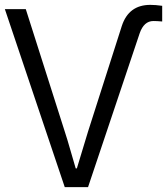

<svg xmlns="http://www.w3.org/2000/svg" viewBox="-22 -769 686 789"><path d="M-2 -731.4H84L244.1 -228.5Q253.9 -199.2 268.6 -147.5Q283.2 -95.7 289.1 -77.1H293.9Q332 -203.1 339.8 -228.5L478.5 -662.1Q506.8 -749 595.7 -749Q617.2 -749 644.5 -745.1V-680.7Q623 -682.6 608.4 -682.6Q569.3 -682.6 551.8 -631.8L339.8 0H244.1Z"/></svg>

Font: Gothic A1
Style: Regular
Weight: 400
Designer: HanYang I&C Co.,Ltd.
Foundry: HanYang I&C Co.,Ltd.
Version: Version 2.50